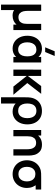

<svg xmlns="http://www.w3.org/2000/svg" viewBox="1304 -2146 1082 3730"><g transform="rotate(90 1845.0 -281.0)"><path d="M69.2 240V-540H191.2V-279.8Q191.2 -233 199.6 -194.7Q208.1 -156.3 236.1 -127.2Q264.2 -98.2 317.3 -98.2Q352 -98.2 379.8 -112.8Q407.7 -127.3 425.6 -164Q443.5 -200.7 443.5 -262.5V-540H564.7V0H458.2V-61.2Q427.9 -24.1 383.2 -4.4Q338.5 15.3 281.5 15.3Q249.8 15.3 223.2 7.9Q196.6 0.5 175.7 -14V240Z M990.5 -617.5H899L976.2 -802.5H1067.7ZM923.7 15Q848.8 15 792.2 -22.2Q735.7 -59.4 705.1 -124.2Q674.5 -188.9 674.5 -270Q674.5 -351.9 705.5 -416.8Q736.5 -481.8 793.9 -518.4Q851.3 -555 927.2 -555Q966.8 -555 1000.4 -543.9Q1034.1 -532.8 1060.4 -511.8Q1086.8 -490.7 1104.8 -460.8L1086.5 -435.5V-540H1193V0H1086.5V-105.7L1104.8 -80.3Q1086.8 -50.8 1059.5 -29.2Q1032.2 -7.7 997.7 3.7Q963.2 15 923.7 15ZM942 -92.8Q987.7 -92.8 1017.2 -115Q1046.7 -137.1 1060.8 -176.7Q1074.8 -216.3 1074.8 -270.2Q1074.8 -324.2 1061 -363.7Q1047.1 -403.2 1017.8 -425.2Q988.5 -447.2 943.7 -447.2Q899.5 -447.2 867.6 -425.5Q835.7 -403.9 818.8 -363.8Q802 -323.6 802 -269.3Q802 -218.8 817.1 -179Q832.2 -139.2 863.7 -116Q895.2 -92.8 942 -92.8Z M1332.2 0 1333 -540H1455V-280L1652.5 -540H1803L1593.5 -270L1821 0H1661.5L1455 -260V0Z M1870.2 -231.8Q1870.2 -266.4 1871.3 -290Q1872.4 -313.6 1876.3 -336.2Q1887.1 -401.5 1921.1 -450.9Q1955.1 -500.2 2009.8 -527.6Q2064.6 -555 2135 -555Q2216.6 -555 2275.5 -518.6Q2334.5 -482.2 2365.4 -417.9Q2396.3 -353.7 2396.3 -271.8Q2396.3 -189.8 2365.8 -124.5Q2335.2 -59.1 2278.7 -22Q2222.2 15 2147.7 15Q2100.2 15 2059.2 -0.7Q2018.3 -16.4 1991.3 -43.8V240H1870.2ZM2132.2 -92.8Q2179 -92.8 2211.1 -115.2Q2243.2 -137.5 2259.4 -177.5Q2275.5 -217.6 2275.5 -271Q2275.5 -324.8 2259.5 -364.4Q2243.5 -403.9 2211.4 -425.5Q2179.2 -447.2 2132.2 -447.2Q2084.4 -447.2 2052.7 -425.2Q2021 -403.3 2005.8 -363.7Q1990.5 -324 1990.5 -270.3Q1990.5 -215.8 2006.4 -176Q2022.2 -136.2 2054 -114.5Q2085.7 -92.8 2132.2 -92.8Z M2880 -260.2Q2880 -307 2871.5 -345.3Q2863.1 -383.7 2835 -412.8Q2807 -441.8 2753.8 -441.8Q2719.2 -441.8 2691.3 -427.2Q2663.5 -412.7 2645.6 -376Q2627.7 -339.3 2627.7 -277.5L2556.2 -308.2Q2556.2 -377.9 2583.2 -434Q2610.2 -490.2 2662.8 -522.8Q2715.5 -555.3 2789.7 -555.3Q2880.2 -555.3 2927.3 -509.8Q2974.5 -464.2 2988.2 -409.5Q3002 -354.8 3002 -301.5V0H2880ZM2505.7 0V-540H2613V-372.5H2627.7V0Z M3362.2 15Q3283.5 15 3222.3 -21.5Q3161.1 -58 3127.3 -121.6Q3093.5 -185.2 3093.5 -263Q3093.5 -330 3118.1 -385.8Q3142.7 -441.7 3187.9 -479.6Q3233.2 -517.6 3293.8 -532Q3317.3 -537.3 3348.3 -538.7Q3379.3 -540 3435.5 -540H3661.7V-433H3523.7L3551.5 -465.3Q3587.5 -429.9 3609.6 -376.8Q3631.7 -323.7 3631.7 -263Q3631.7 -184.8 3597.7 -121.4Q3563.7 -58 3502.2 -21.5Q3440.8 15 3362.2 15ZM3362.2 -97.8Q3407.9 -97.8 3439.9 -119.2Q3471.8 -140.5 3488 -177.7Q3504.2 -214.9 3504.2 -263Q3504.2 -310.5 3488 -347.6Q3471.8 -384.8 3439.7 -405.9Q3407.5 -427.1 3362.2 -427.2Q3315.5 -427.2 3283.8 -405.6Q3252 -383.9 3236.5 -346.7Q3221 -309.4 3221 -263Q3221 -213.6 3237.3 -176.4Q3253.6 -139.2 3285.3 -118.5Q3317.1 -97.8 3362.2 -97.8Z"/></g></svg>

Font: Manrope
Style: Regular
Weight: 400
Designer: Mikhail Sharanda
Foundry: Mikhail Sharanda
Version: Version 4.503